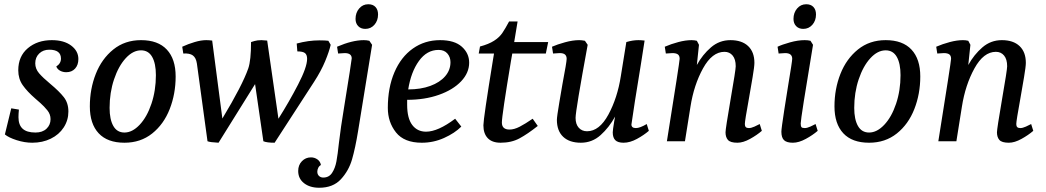

<svg xmlns="http://www.w3.org/2000/svg" viewBox="-20 -665 4924 904"><path d="M3 -32 33 -155 69 -149Q67 -129 67 -113Q67 -77 86.5 -59Q106 -41 147 -41Q180 -41 199 -59Q218 -77 218 -104Q218 -127 203 -145.5Q188 -164 170 -180Q152 -196 146 -201Q108 -234 87 -264Q66 -294 66 -334Q66 -400 111 -438Q156 -476 224 -476Q281 -476 315 -450.5Q349 -425 349 -387Q349 -359 333.5 -342Q318 -325 292 -325Q276 -325 263 -332Q250 -339 245 -352Q267 -366 267 -389Q267 -431 212 -431Q183 -431 164.5 -413Q146 -395 146 -367Q146 -341 164 -320Q182 -299 217 -270Q259 -235 280.5 -207.5Q302 -180 302 -140Q302 -99 280 -65Q258 -31 219 -12Q180 7 132 7Q96 7 58.5 -5Q21 -17 3 -32Z M403 -164Q403 -246 431 -317Q459 -388 513.5 -432Q568 -476 644 -476Q724 -476 765.5 -431.5Q807 -387 807 -305Q807 -223 779 -151.5Q751 -80 696.5 -36.5Q642 7 566 7Q486 7 444.5 -37.5Q403 -82 403 -164ZM714 -311Q714 -366 696.5 -397Q679 -428 644 -428Q606 -428 572 -391Q538 -354 517 -291.5Q496 -229 496 -157Q496 -103 513.5 -72Q531 -41 566 -41Q603 -41 637.5 -77.5Q672 -114 693 -176.5Q714 -239 714 -311Z M843 -413 838 -445Q866 -458 896.5 -467Q927 -476 951 -476Q963 -476 979 -474L1027 -107Q1121 -263 1149 -343Q1162 -381 1162 -467Q1165 -468 1178.5 -472Q1192 -476 1211 -476Q1220 -476 1238 -474L1291 -106Q1341 -185 1383.5 -267Q1426 -349 1426 -388Q1426 -407 1416 -415Q1406 -423 1380 -423L1377 -460Q1432 -475 1485 -475Q1512 -475 1526 -473L1537 -454Q1530 -423 1511 -377Q1492 -331 1459 -280L1273 7Q1236 7 1220 0L1181 -269L1009 7Q968 5 957 0L907 -366Q903 -393 888 -404Q873 -415 843 -413Z M1384 140Q1384 112 1401.5 94Q1419 76 1444 76Q1461 76 1474.5 85.5Q1488 95 1491 112Q1483 116 1478.5 125Q1474 134 1474 143Q1474 156 1482 163.5Q1490 171 1502 171Q1529 171 1543.5 149Q1558 127 1564 95Q1570 63 1576 6Q1582 -42 1586 -70L1599 -153Q1636 -382 1636 -390Q1636 -415 1603 -415Q1596 -415 1572 -413L1567 -445Q1639 -476 1693 -476Q1706 -476 1719 -473L1732 -454L1666 -48Q1653 32 1637.5 85.5Q1622 139 1585 179Q1548 219 1483 219Q1439 219 1411.5 197.5Q1384 176 1384 140ZM1654 -576Q1654 -605 1671 -625Q1688 -645 1714 -645Q1736 -645 1748 -632Q1760 -619 1760 -597Q1760 -568 1743 -548.5Q1726 -529 1700 -529Q1679 -529 1666.5 -542Q1654 -555 1654 -576Z M1806 -157Q1806 -252 1837 -324.5Q1868 -397 1924 -436.5Q1980 -476 2052 -476Q2120 -476 2154.5 -445Q2189 -414 2189 -370Q2189 -322 2151 -282Q2113 -242 2046.5 -218.5Q1980 -195 1897 -195V-172Q1897 -108 1921 -76.5Q1945 -45 1986 -45Q2042 -45 2123 -106L2152 -69Q2121 -38 2071 -15.5Q2021 7 1966 7Q1883 7 1844.5 -41.5Q1806 -90 1806 -157ZM2101 -372Q2101 -396 2086.5 -413Q2072 -430 2045 -430Q1990 -430 1952.5 -378Q1915 -326 1902 -244Q1961 -244 2006 -260.5Q2051 -277 2076 -306Q2101 -335 2101 -372Z M2256 -75Q2256 -106 2301 -383L2306 -413H2234L2240 -446Q2281 -457 2306 -473Q2331 -489 2345 -509.5Q2359 -530 2377 -564H2417L2401 -467H2561L2550 -413H2392L2386 -379Q2343 -121 2343 -88Q2343 -55 2379 -55Q2401 -55 2427 -68.5Q2453 -82 2488 -106L2512 -72Q2464 -34 2426 -13.5Q2388 7 2337 7Q2297 7 2276.5 -14.5Q2256 -36 2256 -75Z M2690 -110Q2690 -80 2705 -63.5Q2720 -47 2744 -47Q2802 -47 2844.5 -125.5Q2887 -204 2903 -306L2929 -467Q2959 -476 2986 -476Q2999 -476 3015 -474L2997 -359Q2982 -268 2969.5 -189Q2957 -110 2953 -79Q2953 -62 2974 -62Q2993 -62 3025 -81L3035 -49Q3012 -29 2979 -11Q2946 7 2916 7Q2889 7 2877 -5Q2865 -17 2865 -42Q2865 -52 2872 -94L2876 -116Q2848 -65 2808 -29Q2768 7 2715 7Q2661 7 2631.5 -21Q2602 -49 2602 -101Q2602 -115 2613.5 -183Q2625 -251 2628 -268Q2648 -373 2648 -388Q2648 -401 2640.5 -408Q2633 -415 2615 -415Q2608 -415 2584 -413L2579 -445Q2604 -456 2640.5 -466Q2677 -476 2707 -476Q2719 -476 2734 -473L2747 -454Q2690 -144 2690 -110Z M3396 -42Q3396 -58 3420 -198Q3444 -336 3444 -353Q3444 -386 3429.5 -403.5Q3415 -421 3391 -421Q3333 -421 3290 -343Q3247 -265 3231 -163L3205 0H3120Q3180 -375 3180 -388Q3180 -403 3171.5 -409Q3163 -415 3146 -415Q3139 -415 3115 -413L3110 -445Q3140 -458 3174 -467Q3208 -476 3236 -476Q3249 -476 3261 -473L3271 -454L3261 -359Q3288 -408 3327.5 -442Q3367 -476 3419 -476Q3473 -476 3502.5 -448Q3532 -420 3532 -369Q3532 -352 3523.5 -301.5Q3515 -251 3506 -200Q3487 -96 3487 -81Q3487 -71 3491.5 -66.5Q3496 -62 3506 -62Q3517 -62 3532.5 -69Q3548 -76 3557 -81L3567 -49Q3544 -29 3511.5 -11Q3479 7 3452 7Q3419 7 3407.5 -6Q3396 -19 3396 -42Z M3659 -45Q3659 -59 3672.5 -146.5Q3686 -234 3690 -257Q3710 -377 3710 -388Q3710 -415 3677 -415Q3670 -415 3646 -413L3641 -445Q3662 -455 3699.5 -465.5Q3737 -476 3769 -476Q3784 -476 3796 -473L3808 -454Q3750 -106 3750 -84Q3750 -71 3753.5 -66.5Q3757 -62 3769 -62Q3780 -62 3795.5 -69Q3811 -76 3820 -81L3830 -49Q3807 -29 3774 -11Q3741 7 3713 7Q3684 7 3671.5 -5Q3659 -17 3659 -45ZM3716 -576Q3716 -605 3733 -625Q3750 -645 3776 -645Q3798 -645 3810 -632Q3822 -619 3822 -597Q3822 -568 3805 -548.5Q3788 -529 3762 -529Q3741 -529 3728.5 -542Q3716 -555 3716 -576Z M3909 -164Q3909 -246 3937 -317Q3965 -388 4019.5 -432Q4074 -476 4150 -476Q4230 -476 4271.5 -431.5Q4313 -387 4313 -305Q4313 -223 4285 -151.5Q4257 -80 4202.5 -36.5Q4148 7 4072 7Q3992 7 3950.5 -37.5Q3909 -82 3909 -164ZM4220 -311Q4220 -366 4202.5 -397Q4185 -428 4150 -428Q4112 -428 4078 -391Q4044 -354 4023 -291.5Q4002 -229 4002 -157Q4002 -103 4019.5 -72Q4037 -41 4072 -41Q4109 -41 4143.5 -77.5Q4178 -114 4199 -176.5Q4220 -239 4220 -311Z M4674 -42Q4674 -58 4698 -198Q4722 -336 4722 -353Q4722 -386 4707.5 -403.5Q4693 -421 4669 -421Q4611 -421 4568 -343Q4525 -265 4509 -163L4483 0H4398Q4458 -375 4458 -388Q4458 -403 4449.5 -409Q4441 -415 4424 -415Q4417 -415 4393 -413L4388 -445Q4418 -458 4452 -467Q4486 -476 4514 -476Q4527 -476 4539 -473L4549 -454L4539 -359Q4566 -408 4605.5 -442Q4645 -476 4697 -476Q4751 -476 4780.5 -448Q4810 -420 4810 -369Q4810 -352 4801.5 -301.5Q4793 -251 4784 -200Q4765 -96 4765 -81Q4765 -71 4769.5 -66.5Q4774 -62 4784 -62Q4795 -62 4810.5 -69Q4826 -76 4835 -81L4845 -49Q4822 -29 4789.5 -11Q4757 7 4730 7Q4697 7 4685.5 -6Q4674 -19 4674 -42Z"/></svg>

Font: Caladea
Style: Italic
Weight: 400
Italic angle: -9°
Designer: Carolina Giovagnoli and Andres Torresi
Foundry: Carolina Giovagnoli & Andres Torresi
Version: Version 1.001